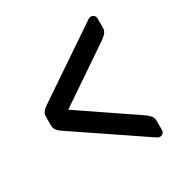

<svg xmlns="http://www.w3.org/2000/svg" viewBox="-139 -750 767 800"><g transform="rotate(-30 244.5 -350.0)"><path d="M35 -371Q35 -385 42.5 -394.5Q50 -404 64 -413L394 -636Q398 -638 400.5 -638.5Q403 -639 405 -639Q414 -639 420 -633Q426 -627 426 -618V-573Q426 -558 415.5 -547Q405 -536 394 -529L130 -350L394 -171Q405 -164 415.5 -153Q426 -142 426 -127V-82Q426 -73 420 -67Q414 -61 405 -61Q403 -61 400.5 -61.5Q398 -62 394 -64L64 -287Q50 -296 42.5 -305.5Q35 -315 35 -329Z"/></g></svg>

Font: Rubik
Style: Regular
Weight: 400
Designer: Hubert & Fischer
Foundry: Hubert & Fischer
Version: Version 1.002; ttfautohint (v1.6)